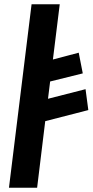

<svg xmlns="http://www.w3.org/2000/svg" viewBox="-20 -880 434 900"><path d="M128 -860 22 0H154L192 -312L394 -364L381 -462L205 -417L215 -498L368 -536L349 -633L228 -601L260 -860Z"/></svg>

Font: Ny Stormning
Style: Kr
Weight: 400
Designer: Robert Jablonski, Mew Too
Foundry: Cannot Into Space Fonts
Version: Version 0.90